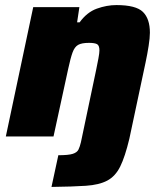

<svg xmlns="http://www.w3.org/2000/svg" viewBox="-20 -538 635 757"><path d="M183 199 210 74Q250 74 267 68.5Q284 63 289.5 51.5Q295 40 299 23L359 -262Q364 -286 368 -307.5Q372 -329 372 -339Q372 -359 362.5 -364Q353 -369 331 -369Q302 -369 288 -361Q274 -353 266 -331Q258 -309 249 -267L191 0H3L111 -510H293L284 -450H294Q323 -490 362 -504Q401 -518 439 -518Q516 -518 543.5 -491Q571 -464 571 -409Q571 -389 566 -357Q561 -325 554 -292L490 9Q473 80 454 118.5Q435 157 403 174Q371 191 318.5 194.5Q266 198 183 199Z"/></svg>

Font: Saira ExtraBold
Style: Italic
Weight: 800
Italic angle: -12°
Designer: Hector Gatti with collaboration of the Omnibus-Type team
Foundry: Omnibus-Type
Version: Version 1.100; ttfautohint (v1.8.3)